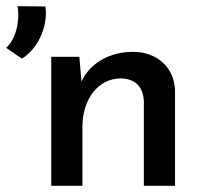

<svg xmlns="http://www.w3.org/2000/svg" viewBox="-72 -602 667 622"><path d="M-1 -412C57 -448 84 -526 75 -581L-15 -582C-7 -532 -21 -475 -52 -447ZM185 -418H94V0H195V-191C195 -283 248 -348 319 -348C370 -347 392 -317 394 -274V0H495V-309C493 -383 437 -434 359 -434C281 -434 219 -396 192 -338Z"/></svg>

Font: Reem Kufi
Style: Regular
Weight: 400
Designer: Khaled Hosny
Version: Version 0.007